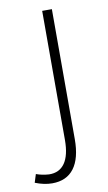

<svg xmlns="http://www.w3.org/2000/svg" viewBox="-138 -563 451 800"><g transform="rotate(-10 87.5 -163.5)"><path d="M10 155Q54 156 77 123Q100 90 100 25V-521H141V29Q141 110 109.5 152Q78 194 17 194Q-17 194 -55 179L-44 144Q-20 153 10 155Z"/></g></svg>

Font: Argentum Sans ExtraLight
Style: Regular
Weight: 275
Designer: Julieta Ulanovsky (Modified by Cristiano Sobral)
Foundry: Julieta Ulanovsky
Version: Version 1.000; ttfautohint (v1.5.65-e2d9)